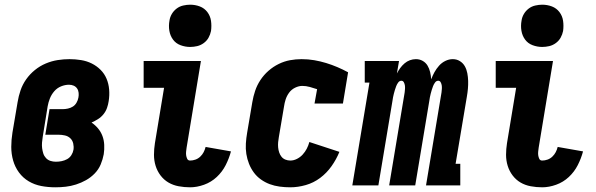

<svg xmlns="http://www.w3.org/2000/svg" viewBox="-20 -790 2540 818"><path d="M216 8Q185 8 156 2.5Q127 -3 102.5 -17.5Q78 -32 61 -55Q44 -78 36 -106Q28 -134 28 -164Q28 -194 33 -225L55 -355Q59 -380 67.5 -405Q76 -430 91.5 -452Q107 -474 128.5 -491.5Q150 -509 175 -519.5Q200 -530 225.5 -534Q251 -538 276 -538Q301 -538 325.5 -534Q350 -530 371 -519.5Q392 -509 408.5 -492.5Q425 -476 434 -454.5Q443 -433 445 -408.5Q447 -384 443 -359Q441 -345 436 -330.5Q431 -316 421 -303.5Q411 -291 397.5 -282.5Q384 -274 370 -268Q386 -257 398 -242.5Q410 -228 416.5 -210.5Q423 -193 424 -173Q425 -153 422 -133Q418 -111 409 -89.5Q400 -68 383.5 -51Q367 -34 346.5 -22.5Q326 -11 304 -4Q282 3 260 5.5Q238 8 216 8ZM218 -101Q231 -101 243 -103.5Q255 -106 266 -112Q277 -118 284 -129Q291 -140 293 -152Q295 -165 292 -178.5Q289 -192 279.5 -201Q270 -210 256.5 -213Q243 -216 230 -216H173L191 -325H248Q258 -325 269.5 -327.5Q281 -330 290.5 -336Q300 -342 306 -352.5Q312 -363 314 -374Q316 -384 315 -394.5Q314 -405 308.5 -413Q303 -421 294 -425Q285 -429 274 -429Q257 -429 240 -422Q223 -415 211 -401Q199 -387 192.5 -370.5Q186 -354 183 -337L162 -207Q160 -195 159 -182.5Q158 -170 159.5 -158.5Q161 -147 164.5 -136Q168 -125 176 -116.5Q184 -108 195 -104.5Q206 -101 218 -101Z M790 8Q765 8 741 3.5Q717 -1 697.5 -12.5Q678 -24 664 -42.5Q650 -61 643 -83.5Q636 -106 636 -130.5Q636 -155 640 -180L679 -416H592V-530H836L775 -161Q775 -161 775 -161Q775 -161 775 -161Q774 -153 773 -145Q772 -137 773 -129Q774 -121 777.5 -113.5Q781 -106 790 -106Q801 -106 812.5 -110Q824 -114 833 -122.5Q842 -131 847.5 -141.5Q853 -152 856 -164L964 -145Q956 -115 941.5 -86.5Q927 -58 903.5 -36Q880 -14 849.5 -3Q819 8 790 8ZM790 -590Q769 -590 749 -597.5Q729 -605 717 -621.5Q705 -638 701.5 -659Q698 -680 702 -702Q704 -717 712 -730.5Q720 -744 732.5 -753.5Q745 -763 760.5 -766.5Q776 -770 790 -770Q812 -770 831.5 -762.5Q851 -755 863.5 -738.5Q876 -722 879 -701Q882 -680 879 -658Q876 -643 868.5 -629.5Q861 -616 848 -606.5Q835 -597 820 -593.5Q805 -590 790 -590Z M1217 8Q1194 8 1171.5 5Q1149 2 1129 -5.5Q1109 -13 1091.5 -25.5Q1074 -38 1061.5 -55Q1049 -72 1041 -92Q1033 -112 1029.5 -134Q1026 -156 1027.5 -179Q1029 -202 1033 -225L1055 -355Q1059 -379 1067 -403Q1075 -427 1089.5 -449Q1104 -471 1124 -488.5Q1144 -506 1167.5 -517.5Q1191 -529 1215.5 -533.5Q1240 -538 1265 -538Q1293 -538 1319 -533.5Q1345 -529 1369.5 -521.5Q1394 -514 1417.5 -504Q1441 -494 1463 -482L1441 -349H1320L1331 -410Q1316 -415 1300 -419.5Q1284 -424 1268 -424Q1253 -424 1237.5 -416.5Q1222 -409 1212 -395.5Q1202 -382 1197 -366.5Q1192 -351 1190 -336L1168 -206Q1166 -195 1165 -184Q1164 -173 1165 -162Q1166 -151 1169.5 -140.5Q1173 -130 1179.5 -122Q1186 -114 1196 -110Q1206 -106 1217 -106Q1231 -106 1245 -113Q1259 -120 1269.5 -131.5Q1280 -143 1287 -156.5Q1294 -170 1298 -185L1426 -143Q1413 -111 1392.5 -82Q1372 -53 1344 -32Q1316 -11 1282.5 -1.5Q1249 8 1217 8Z M1481 0 1554 -438H1534V-530H1680L1671 -477Q1677 -489 1685 -500Q1693 -511 1703.5 -520Q1714 -529 1726.5 -533.5Q1739 -538 1752 -538Q1768 -538 1781 -530.5Q1794 -523 1801.5 -510.5Q1809 -498 1812.5 -483Q1816 -468 1817 -452Q1823 -468 1831 -482.5Q1839 -497 1850.5 -510Q1862 -523 1877.5 -530.5Q1893 -538 1909 -538Q1926 -538 1939.5 -529.5Q1953 -521 1960.5 -507.5Q1968 -494 1971 -478Q1974 -462 1974.5 -445.5Q1975 -429 1973.5 -412Q1972 -395 1969 -378L1921 -92H1941V0H1795L1861 -396Q1862 -404 1862.5 -411.5Q1863 -419 1862 -426Q1861 -433 1857.5 -439.5Q1854 -446 1847 -446Q1839 -446 1833.5 -438.5Q1828 -431 1825 -423Q1822 -415 1819.5 -407Q1817 -399 1815 -391Q1813 -383 1811.5 -375.5Q1810 -368 1809 -360L1749 0H1638L1704 -396Q1705 -404 1705.5 -411.5Q1706 -419 1705 -426Q1704 -433 1700.5 -439.5Q1697 -446 1690 -446Q1682 -446 1676.5 -438.5Q1671 -431 1668 -423Q1665 -415 1662.5 -407Q1660 -399 1658 -391Q1656 -383 1654.5 -375.5Q1653 -368 1652 -360L1592 0Z M2290 8Q2265 8 2241 3.5Q2217 -1 2197.5 -12.5Q2178 -24 2164 -42.5Q2150 -61 2143 -83.5Q2136 -106 2136 -130.5Q2136 -155 2140 -180L2179 -416H2092V-530H2336L2275 -161Q2275 -161 2275 -161Q2275 -161 2275 -161Q2274 -153 2273 -145Q2272 -137 2273 -129Q2274 -121 2277.5 -113.5Q2281 -106 2290 -106Q2301 -106 2312.5 -110Q2324 -114 2333 -122.5Q2342 -131 2347.5 -141.5Q2353 -152 2356 -164L2464 -145Q2456 -115 2441.5 -86.5Q2427 -58 2403.5 -36Q2380 -14 2349.5 -3Q2319 8 2290 8ZM2290 -590Q2269 -590 2249 -597.5Q2229 -605 2217 -621.5Q2205 -638 2201.5 -659Q2198 -680 2202 -702Q2204 -717 2212 -730.5Q2220 -744 2232.5 -753.5Q2245 -763 2260.5 -766.5Q2276 -770 2290 -770Q2312 -770 2331.5 -762.5Q2351 -755 2363.5 -738.5Q2376 -722 2379 -701Q2382 -680 2379 -658Q2376 -643 2368.5 -629.5Q2361 -616 2348 -606.5Q2335 -597 2320 -593.5Q2305 -590 2290 -590Z"/></svg>

Font: Iosevka Slab Heavy
Style: Italic
Weight: 900
Italic angle: -9°
Monospace: yes
Designer: Belleve Invis
Foundry: Belleve Invis
Version: Version 11.1.0; ttfautohint (v1.8.3)